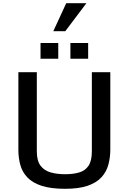

<svg xmlns="http://www.w3.org/2000/svg" viewBox="-20 -1158 797 1189"><path d="M383.3 11.2Q294.9 11.2 238 -7.3Q181.2 -25.9 149.7 -59.1Q118.2 -92.3 106 -136Q93.8 -179.7 93.8 -230V-710.9H208V-221.2Q208 -162.1 231.2 -131.6Q254.4 -101.1 294.2 -90.1Q334 -79.1 383.3 -79.1Q433.1 -79.1 470.5 -90.1Q507.8 -101.1 528.3 -131.6Q548.8 -162.1 548.8 -221.2V-710.9H663.1V-231.9Q663.1 -182.6 651.1 -138.4Q639.2 -94.2 608.6 -60.5Q578.1 -26.9 523.4 -7.8Q468.8 11.2 383.3 11.2ZM416 -794.4V-891.6H525.9V-794.4ZM231 -794.4V-891.6H340.8V-794.4ZM310.1 -964.8 390.1 -1138.2H515.1L384.3 -964.8Z"/></svg>

Font: Monda Medium
Style: Regular
Weight: 500
Designer: Vernon Adams
Foundry: Vernon Adams
Version: Version 2.200